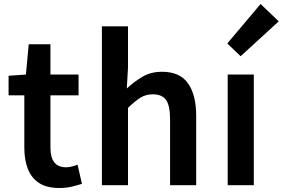

<svg xmlns="http://www.w3.org/2000/svg" viewBox="-20 -929 1418 963"><path d="M278 14Q214 14 175.5 -11.5Q137 -37 119.5 -82.5Q102 -128 102 -188V-451H23V-549L110 -555L124 -707H233V-555H374V-451H233V-187Q233 -139 252.5 -114.5Q272 -90 312 -90Q326 -90 341.5 -94Q357 -98 369 -103L391 -7Q369 0 340.5 7Q312 14 278 14Z M491 0V-797H622V-591L616 -485Q651 -518 693.5 -543.5Q736 -569 793 -569Q882 -569 923 -511Q964 -453 964 -348V0H833V-331Q833 -400 812.5 -428Q792 -456 747 -456Q711 -456 683.5 -438.5Q656 -421 622 -388V0Z M1122 0V-555H1253V0ZM1187 -647 1120 -711 1287 -909 1378 -822Z"/></svg>

Font: Noto Sans KR Thin SemiBold
Style: Regular
Weight: 600
Version: Version 2.004-H2;hotconv 1.0.118;makeotfexe 2.5.65603